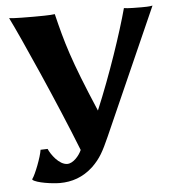

<svg xmlns="http://www.w3.org/2000/svg" viewBox="-50 -695 721 783"><g transform="rotate(-5 310.0 -304.0)"><path d="M260 -87C250 -64 225 -35 201 -35C167 -35 135 -81 126 -103L97 -102C93 -73 66 -3 53 14V17C69 31 133 40 164 40C213 40 259 25 300 -13C334 -46 348 -73 374 -131L603 -648C591 -645 569 -645 558 -645C547 -645 498 -645 486 -648C460 -551 403 -381 344 -241C251 -459 232 -530 203 -648C186 -645 133 -645 116 -645C99 -645 33 -645 16 -648C55 -570 183 -283 260 -87Z"/></g></svg>

Font: Libertinus Sans
Style: Bold
Weight: 700
Designer: Philipp H. Poll, Khaled Hosny
Foundry: Caleb Maclennan
Version: Version 7.050;RELEASE